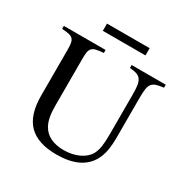

<svg xmlns="http://www.w3.org/2000/svg" viewBox="-199 -1068 1230 1257"><g transform="rotate(30 416.5 -439.0)"><path d="M680.7 -283.2Q680.7 -218.8 672.4 -176.3Q664.1 -133.8 644.5 -98.6Q578.1 15.6 394.5 15.6Q252 15.6 183.6 -53.7Q115.2 -123 115.2 -268.6V-616.2Q115.2 -646.5 111.8 -665Q108.4 -683.6 98.1 -694.3Q87.9 -705.1 68.4 -709.5Q48.8 -713.9 15.6 -715.8V-738.3H331.1V-715.8Q296.9 -712.9 276.9 -708.5Q256.8 -704.1 246.1 -693.4Q235.4 -682.6 231.9 -664.6Q228.5 -646.5 228.5 -616.2V-259.8Q228.5 -207 235.4 -172.9Q242.2 -138.7 256.8 -112.3Q302.7 -33.2 420.9 -33.2Q484.4 -33.2 534.2 -56.6Q584 -80.1 606.4 -120.1Q620.1 -146.5 625.5 -181.2Q630.9 -215.8 630.9 -273.4V-574.2Q630.9 -616.2 627 -642.6Q623 -668.9 611.8 -684.6Q600.6 -700.2 580.6 -707Q560.5 -713.9 528.3 -715.8V-738.3H786.1V-715.8Q752 -711.9 731 -705.1Q710 -698.2 698.7 -683.6Q687.5 -668.9 684.1 -642.6Q680.7 -616.2 680.7 -574.2ZM575.2 -892.6V-837.9H252.9V-892.6Z"/></g></svg>

Font: Jomolhari
Style: Regular
Weight: 400
Designer: Christopher J. Fynn
Foundry: Christopher  J.  Fynn (Karma Drubgy¸ Tenzin).
Version: Version alpha 0.003c 2006